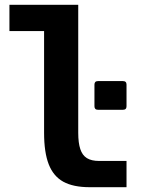

<svg xmlns="http://www.w3.org/2000/svg" viewBox="-20 -780 642 804"><path d="M245.1 -19Q203.6 -42 184.1 -91.8Q164.6 -141.6 164.6 -224.1V-649.9H19.5V-759.8H307.6V-224.1Q307.6 -181.2 316.4 -155.3Q324.7 -129.9 343.8 -117.9Q362.8 -106 395.5 -106H509.8V3.9H355.5Q287.1 3.9 245.1 -19ZM375.5 -335V-425.8Q375.5 -440.4 390.1 -440.4H495.1Q509.8 -440.4 509.8 -425.8V-335Q509.8 -320.3 495.1 -320.3H390.1Q375.5 -320.3 375.5 -335Z"/></svg>

Font: Hack
Style: Bold
Weight: 700
Monospace: yes
Designer: Christopher Simpkins
Foundry: Christopher Simpkins
Version: Version 2.017